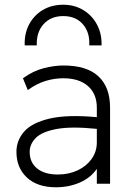

<svg xmlns="http://www.w3.org/2000/svg" viewBox="-20 -777 564 812"><path d="M216.5 15Q138 15 93.8 -26.2Q49.5 -67.5 49.5 -135Q49.5 -183 82.2 -220.5Q115 -258 189.8 -275.5Q264.5 -293 389.5 -281.5V-322Q389.5 -380 352 -413Q314.5 -446 247.5 -446Q209.5 -446 172 -434.5Q134.5 -423 97.5 -396L77 -446Q120 -477 164.5 -488.5Q209 -500 248.5 -500Q347 -500 396.2 -454.2Q445.5 -408.5 445.5 -322V0H389.5V-63Q363.5 -25 317.5 -5Q271.5 15 216.5 15ZM105.5 -135Q105.5 -90 137 -64.5Q168.5 -39 224.5 -39Q271.5 -39 308.8 -56.8Q346 -74.5 367.8 -105.2Q389.5 -136 389.5 -175V-232Q282 -243 219.8 -231.5Q157.5 -220 131.5 -193.8Q105.5 -167.5 105.5 -135ZM84.5 -585Q82.5 -634.5 103 -673.5Q123.5 -712.5 161 -734.8Q198.5 -757 247.5 -757Q295 -757 332.2 -734.5Q369.5 -712 390.2 -673Q411 -634 409.5 -585H357.5Q360.5 -640.5 330.2 -674.8Q300 -709 247.5 -709Q195 -709 164.2 -674.8Q133.5 -640.5 135.5 -585Z"/></svg>

Font: Geologica Thin
Style: Regular
Weight: 100
Designer: Sindre Bremnes, Frode Helland
Foundry: Monokrom Skriftforlag AS
Version: Version 1.010; ttfautohint (v1.8.4.7-5d5b);gftools[0.9.28]